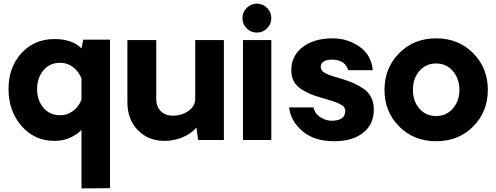

<svg xmlns="http://www.w3.org/2000/svg" viewBox="-20 -770 2728 1056"><path d="M585 -551.8V265.1L428.2 266.1V-55.2Q366.2 4.9 279.8 4.9Q169.9 4.9 98.4 -77.1Q26.9 -159.2 26.9 -279.8Q26.9 -399.9 97.9 -477.5Q168.9 -555.2 279.8 -555.2Q376 -555.2 428.2 -503.9L438 -551.8ZM311 -136.2Q350.1 -136.2 381.6 -159.7Q413.1 -183.1 428.2 -222.2V-337.9Q413.1 -377 381.6 -400.9Q350.1 -424.8 311 -424.8Q253.9 -424.8 219 -383.3Q184.1 -341.8 184.1 -279.8Q184.1 -217.8 219 -177Q253.9 -136.2 311 -136.2Z M1211.4 -549.8V0H1069.8L1060.5 -68.8Q1030.8 -33.7 983.2 -14.4Q935.5 4.9 885.7 4.9Q794.9 4.9 737.8 -54.4Q680.7 -113.8 680.7 -207V-549.8H839.4V-226.1Q839.4 -184.1 864 -158.9Q888.7 -133.8 931.6 -133.8Q979.5 -133.8 1016.6 -159.9Q1053.7 -186 1053.7 -226.1V-549.8Z M1392.1 -590.8Q1359.9 -590.8 1336.7 -614Q1313.5 -637.2 1313.5 -670.2Q1313.5 -703.1 1336.9 -726.6Q1360.4 -750 1392.1 -750Q1425.3 -750 1448.7 -726.6Q1472.2 -703.1 1472.2 -670.2Q1472.2 -637.2 1448.7 -614Q1425.3 -590.8 1392.1 -590.8ZM1316.4 -549.8H1472.2V0H1316.4Z M1817.9 6.8Q1708 6.8 1643.1 -49.1Q1578.1 -105 1570.3 -179.2H1704.1Q1712.9 -143.1 1744.4 -123.5Q1775.9 -104 1813 -106Q1878.9 -109.9 1878.9 -159.2Q1878.9 -172.4 1871.1 -182.1Q1863.3 -191.9 1844.2 -200.4Q1825.2 -209 1811 -213.4Q1796.9 -217.8 1766.1 -227.1Q1725.1 -238.3 1700.2 -247.6Q1675.3 -256.8 1644.3 -274.9Q1613.3 -293 1597.7 -320.1Q1582 -347.2 1582 -383.8Q1582 -462.9 1644.5 -511Q1707 -559.1 1810.1 -559.1Q1890.1 -559.1 1956.1 -514.2Q2022 -469.2 2030.3 -383.8H1895Q1879.9 -438 1814 -441.9Q1781.7 -443.8 1762.9 -433.3Q1744.1 -422.9 1744.1 -401.9Q1744.1 -394 1747.1 -387.5Q1750 -380.9 1757.1 -375.5Q1764.2 -370.1 1770.5 -366.5Q1776.9 -362.8 1790 -357.9Q1803.2 -353 1811.8 -350.6Q1820.3 -348.1 1837.2 -343Q1854 -337.9 1863.3 -335Q1901.4 -322.8 1926.3 -311.8Q1951.2 -300.8 1979.2 -282Q2007.3 -263.2 2021.7 -234.1Q2036.1 -205.1 2036.1 -167Q2036.1 -85.9 1977.1 -39.6Q1918 6.8 1817.9 6.8Z M2582.5 -74.5Q2502 6.8 2378.9 6.8Q2255.9 6.8 2175.3 -74.5Q2094.7 -155.8 2094.7 -275.9Q2094.7 -396 2175.3 -477.5Q2255.9 -559.1 2378.9 -559.1Q2502 -559.1 2582.5 -477.5Q2663.1 -396 2663.1 -275.9Q2663.1 -155.8 2582.5 -74.5ZM2378.9 -131.8Q2435.1 -131.8 2470.9 -173.3Q2506.8 -214.8 2506.8 -275.9Q2506.8 -336.9 2470.9 -378.9Q2435.1 -420.9 2378.9 -420.9Q2321.8 -420.9 2286.4 -379.4Q2251 -337.9 2251 -275.9Q2251 -213.9 2286.4 -172.9Q2321.8 -131.8 2378.9 -131.8Z"/></svg>

Font: Oakes Grotesk
Style: Bold
Weight: 700
Designer: Samuel Oakes
Foundry: Samuel Oakes
Version: Version 1.0 | wf-rip DC20170320